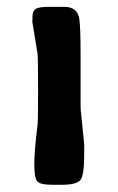

<svg xmlns="http://www.w3.org/2000/svg" viewBox="-20 -525 337 549"><path d="M72.8 -475.6Q72.8 -494.6 83 -500Q93.3 -505.4 118.7 -505.4H163.6Q200.7 -505.4 206.5 -472.7Q210.4 -450.2 210.4 -369.1V-222.7L210.9 -210L220.7 -113.3V-80.6Q220.7 -23.4 209.7 -10Q198.7 3.4 156.2 3.4H130.9Q93.8 3.4 85.9 -7.1Q78.1 -17.6 78.1 -55.7Q78.1 -93.8 87.4 -168Q88.9 -179.7 88.9 -265.9Q88.9 -352.1 87.4 -371.1L72.3 -463.4L72.8 -469.2Z"/></svg>

Font: Averia Sans Libre
Style: Bold
Weight: 700
Version: Version 1.002